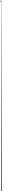

<svg xmlns="http://www.w3.org/2000/svg" viewBox="-137 -14580 926 14665"><path d="M0 0H-47V65H-48V-14560H-25H-75V-14505H-71V-14414H-51V-14453H-117V-14490H-36Z"/></svg>

Font: Hussar Ekologiczny
Style: Regular
Weight: 400
Foundry: Cannot Into Space Fonts
Version: Version 0.97